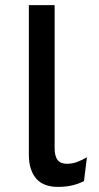

<svg xmlns="http://www.w3.org/2000/svg" viewBox="-20 -720 386 752"><path d="M207 12Q149 12 121 -21.5Q93 -55 93 -114V-700H194V-139.5Q194 -108.5 205.5 -93.5Q217 -78.5 242 -78.5Q263.5 -78.5 283 -86Q302.5 -93.5 320.5 -104L309 -11Q288.5 0 263.2 6Q238 12 207 12Z"/></svg>

Font: Overpass Medium
Style: Regular
Weight: 500
Designer: Delve Withrington, Dave Bailey, Thomas Jockin
Foundry: Delve Fonts LLC
Version: Version 4.000